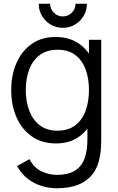

<svg xmlns="http://www.w3.org/2000/svg" viewBox="-20 -753 632 1028"><path d="M284.3 255Q243 255 202.8 242.8Q162.7 230.5 128.6 204.2Q94.5 178 71.3 136L138 99Q160.3 144 201.1 163.7Q241.8 183.3 284.7 183.3Q343.2 183.3 379.3 161.8Q415.5 140.2 431.9 97.6Q448.3 55 448 -8.3V-152.7H456.3V-540H522V-7.7Q522 15.3 520.8 36.6Q519.5 57.8 516 78.7Q506.3 138.8 476.8 177.8Q447.2 216.8 398.8 235.9Q350.5 255 284.3 255ZM279.7 15Q203.8 15 150.3 -22.7Q96.8 -60.3 68.4 -125Q40 -189.7 40 -270.7Q40 -351.2 68.2 -415.6Q96.5 -480 149.5 -517.5Q202.5 -555 276.7 -555Q352.7 -555 404.7 -518Q456.7 -481 483.3 -416.7Q510 -352.3 510 -270.7Q510 -190 483.4 -125.3Q456.8 -60.7 405.5 -22.8Q354.2 15 279.7 15ZM287 -53.3Q344.5 -53.3 382.1 -81.5Q419.7 -109.7 438 -158.8Q456.3 -208 456.3 -270.7Q456.3 -334 437.8 -382.8Q419.3 -431.7 382.1 -459.2Q344.8 -486.7 288.7 -486.7Q230.5 -486.7 192.6 -458.1Q154.7 -429.5 136.3 -380.6Q118 -331.7 118 -270.7Q118 -209.2 136.8 -159.9Q155.7 -110.7 193.2 -82Q230.7 -53.3 287 -53.3ZM316.3 -604Q280.7 -604 251.3 -621.5Q222 -639 204.7 -668.2Q187.3 -697.3 187.3 -733H248.3Q248.3 -705.2 268.4 -685.1Q288.5 -665 316.3 -665Q344.8 -665 364.6 -685.1Q384.3 -705.2 384.3 -733H445.3Q445.3 -697.3 428 -668.2Q410.7 -639 381.3 -621.5Q352 -604 316.3 -604Z"/></svg>

Font: Manrope Variable Light
Style: Regular
Weight: 200
Designer: Mikhail Sharanda
Foundry: Mikhail Sharanda
Version: Version 4.505